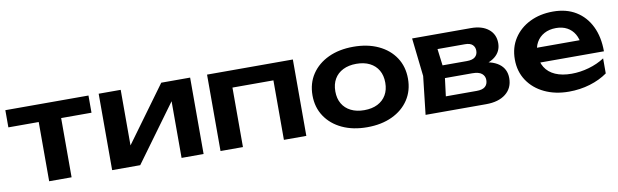

<svg xmlns="http://www.w3.org/2000/svg" viewBox="-41 -989 4530 1408"><g transform="rotate(-10 2223.5 -284.5)"><path d="M240 -511H407V0H240ZM14 -569H633V-441H14Z M709 0V-569H873V-88L832 -99L1175 -569H1390V0H1226V-490L1267 -478L918 0Z M2155 -569V0H1988V-519L2065 -443H1606L1683 -519V0H1516V-569Z M2607 15Q2501 15 2421 -22.5Q2341 -60 2296 -127.5Q2251 -195 2251 -284Q2251 -374 2296 -441.5Q2341 -509 2421 -546.5Q2501 -584 2607 -584Q2713 -584 2793 -546.5Q2873 -509 2917.5 -441.5Q2962 -374 2962 -284Q2962 -195 2917.5 -127.5Q2873 -60 2793 -22.5Q2713 15 2607 15ZM2607 -112Q2665 -112 2706.5 -133Q2748 -154 2770.5 -192.5Q2793 -231 2793 -284Q2793 -338 2770.5 -376.5Q2748 -415 2706.5 -436Q2665 -457 2607 -457Q2550 -457 2508 -436Q2466 -415 2443.5 -376.5Q2421 -338 2421 -284Q2421 -231 2443.5 -192.5Q2466 -154 2508 -133Q2550 -112 2607 -112Z M3043 0 3075 -284 3043 -569H3481Q3563 -569 3611 -530.5Q3659 -492 3659 -426Q3659 -364 3611 -325.5Q3563 -287 3477 -280L3489 -308Q3589 -305 3641.5 -266.5Q3694 -228 3694 -159Q3694 -85 3640.5 -42.5Q3587 0 3494 0ZM3204 -37 3140 -108H3443Q3486 -108 3506 -125.5Q3526 -143 3526 -175Q3526 -204 3504 -222.5Q3482 -241 3432 -241H3174V-336H3410Q3452 -336 3471.5 -353Q3491 -370 3491 -399Q3491 -426 3473.5 -443Q3456 -460 3417 -460H3141L3204 -531L3235 -284Z M4109 15Q4008 15 3928.5 -22.5Q3849 -60 3803.5 -128Q3758 -196 3758 -286Q3758 -375 3801.5 -442Q3845 -509 3921 -546.5Q3997 -584 4094 -584Q4193 -584 4264 -540.5Q4335 -497 4373.5 -418Q4412 -339 4412 -232H3892V-343H4322L4257 -303Q4253 -353 4232.5 -388Q4212 -423 4177 -442Q4142 -461 4095 -461Q4044 -461 4006.5 -440.5Q3969 -420 3948.5 -383.5Q3928 -347 3928 -298Q3928 -239 3954 -197Q3980 -155 4030 -133Q4080 -111 4151 -111Q4215 -111 4280 -129.5Q4345 -148 4397 -182V-70Q4341 -30 4266.5 -7.5Q4192 15 4109 15Z"/></g></svg>

Font: Unbounded Medium
Style: Regular
Weight: 500
Designer: Luke Prowse, Jean-Baptiste Morizot, Fátima Lázaro, Florian Runge
Foundry: NaN
Version: Version 1.700